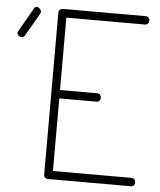

<svg xmlns="http://www.w3.org/2000/svg" viewBox="-136 -777 687 822"><g transform="rotate(5 207.0 -365.5)"><path d="M119 -384H279Q287 -384 291.5 -378.5Q296 -373 296 -365Q296 -359 292 -353.5Q288 -348 279 -348H119V-36H457Q465 -36 469.5 -30.5Q474 -25 474 -17Q474 -11 470 -5.5Q466 0 457 0H101Q94 0 88.5 -4.5Q83 -9 83 -18V-713Q83 -722 88.5 -726.5Q94 -731 101 -731H457Q466 -731 470 -725.5Q474 -720 474 -714Q474 -706 469.5 -700.5Q465 -695 457 -695H119ZM-50 -605Q-51 -601 -56 -598Q-63 -594 -70 -596Q-77 -598 -82 -605Q-86 -613 -81 -620L-22 -723Q-22 -727 -18 -727Q-12 -732 -5.5 -729Q1 -726 5 -720Q12 -710 5 -700Z"/></g></svg>

Font: AkaAcidDosis
Style: ExtraLight
Weight: 250
Designer: Edgar Tolentino, Pablo Impallari, Igino Marini, Aka-Acid
Foundry: Edgar Tolentino, Pablo Impallari, Igino Marini, Aka-Acid
Version: Version 1.007